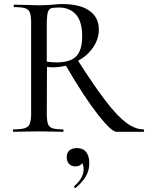

<svg xmlns="http://www.w3.org/2000/svg" viewBox="-20 -648 729 944"><path d="M685 0H553Q528 0 461.5 -84.5Q395 -169 304 -325Q272 -317 239 -317Q227 -317 211 -319L210 -81Q211 -51 216.5 -37Q222 -23 238 -17.5Q254 -12 288 -12Q292 -12 292.5 -6Q293 0 289 0Q258 0 240 -1L169 -2L98 -1Q80 0 48 0Q44 0 43.5 -6Q43 -12 47 -12Q83 -12 101 -17.5Q119 -23 125.5 -37.5Q132 -52 133 -81V-544Q132 -574 126 -588Q120 -602 103.5 -607.5Q87 -613 51 -613Q47 -613 47 -619Q47 -625 51 -625L101 -624Q145 -622 170 -622Q186 -622 206.5 -623Q227 -624 238 -625Q265 -628 286 -628Q374 -628 420 -595Q466 -562 466 -503Q466 -457 438.5 -416Q411 -375 364 -349Q446 -221 502 -148.5Q558 -76 601.5 -44Q645 -12 685 -12Q688 -12 688.5 -6Q689 0 685 0ZM256 -341Q325 -341 354.5 -371Q384 -401 384 -469Q384 -543 353 -577Q322 -611 271 -611Q243 -611 232 -607.5Q221 -604 216 -590Q211 -576 210 -542V-345Q240 -341 256 -341ZM419 155Q419 190 402 219Q385 248 353 275L351 276Q347 276 345 272.5Q343 269 345 267Q391 228 391 184Q391 165 384 154Q375 170 350 170Q331 170 319.5 157.5Q308 145 308 125Q308 102 322 91Q336 80 358 80Q388 80 403.5 99.5Q419 119 419 155Z"/></svg>

Font: Cormorant Upright Medium
Style: Regular
Weight: 500
Designer: Christian Thalmann (Catharsis Fonts)
Foundry: Catharsis Fonts
Version: Version 3.302